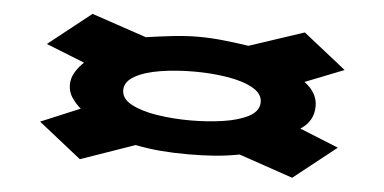

<svg xmlns="http://www.w3.org/2000/svg" viewBox="-38 -614 1075 537"><g transform="rotate(5 500.0 -346.0)"><path d="M202 -142 82 -237 192 -283Q176 -297 166 -312.5Q156 -328 156 -347Q156 -366 166 -382.5Q176 -399 190 -412L82 -455L202 -550L356 -498Q389 -503 428.5 -507.5Q468 -512 502 -512Q538 -512 574.5 -508Q611 -504 644 -499L798 -550L918 -455L809 -412Q846 -385 846 -347Q846 -305 809 -281L918 -237L798 -142L646 -194Q610 -187 575 -184.5Q540 -182 502 -182Q460 -182 424.5 -185Q389 -188 354 -195ZM500 -277Q548 -277 592 -283.5Q636 -290 664 -305Q692 -320 692 -345Q692 -369 664 -384.5Q636 -400 592 -407Q548 -414 500 -414Q450 -414 405.5 -407Q361 -400 333.5 -384.5Q306 -369 306 -345Q306 -321 334 -306Q362 -291 406.5 -284Q451 -277 500 -277Z"/></g></svg>

Font: Inconsolata UltraExpanded Black
Style: Regular
Weight: 900
Width: 9
Monospace: yes
Designer: Raph Levien, Cyreal, Brenton Simpson
Foundry: Raph Levien, Cyreal, Google
Version: Version 3.001; ttfautohint (v1.8.2.53-6de2)